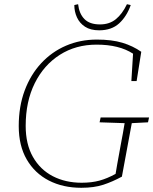

<svg xmlns="http://www.w3.org/2000/svg" viewBox="-20 -878 728 912"><path d="M69 -279Q69 -372 97 -447.5Q125 -523 175.5 -577.5Q226 -632 293.5 -661Q361 -690 440 -690Q511 -690 561 -675Q611 -660 651 -632L629 -493H604L612 -623Q546 -666 439 -666Q340 -666 264 -617.5Q188 -569 145 -482.5Q102 -396 102 -280Q102 -193 136.5 -132.5Q171 -72 231 -41Q291 -10 368 -10Q415 -10 452 -20Q489 -30 529 -52L537 -99Q545 -147 554.5 -195.5Q564 -244 572 -293L453 -297L458 -320H688L683 -297L606 -293L559 -39Q515 -15 471 -0.5Q427 14 366 14Q279 14 212 -20.5Q145 -55 107 -120.5Q69 -186 69 -279ZM451 -734Q410 -734 384 -751Q358 -768 345.5 -795.5Q333 -823 333 -854L351 -858Q356 -813 381 -787.5Q406 -762 455 -762Q500 -762 530.5 -787Q561 -812 583 -858L601 -854Q582 -800 546 -767Q510 -734 451 -734Z"/></svg>

Font: Source Serif 4 SmText ExtraLight
Style: Italic
Weight: 200
Italic angle: -12°
Designer: Frank Grießhammer
Foundry: Adobe
Version: Version 4.005;hotconv 1.1.0;makeotfexe 2.6.0